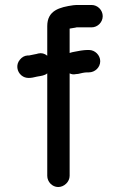

<svg xmlns="http://www.w3.org/2000/svg" viewBox="-20 -716 483 772"><path d="M214 36C238 36 260 15 260 -9V-421C268 -417 276 -416 285 -418L295 -419C303 -421 319 -425 330 -425H337C362 -425 383 -445 383 -470C383 -494 362 -515 338 -515H331C318 -515 292 -511 280 -508L270 -506C267 -505 263 -504 260 -503V-601C268 -603 282 -604 288 -606H348C373 -606 393 -627 393 -651C393 -675 373 -696 348 -696H301C290 -696 282 -696 275 -695C219 -687 170 -674 170 -611V-492C159 -501 147 -504 134 -501C126 -498 108 -496 97 -493H91C78 -492 68 -486 60 -476C43 -456 48 -428 66 -413C84 -398 105 -402 129 -408C146 -411 159 -412 170 -421V-9C170 15 190 36 214 36Z"/></svg>

Font: Electronic
Style: Blk
Weight: 900
Version: Version 1.011